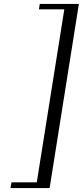

<svg xmlns="http://www.w3.org/2000/svg" viewBox="-20 -805 419 971"><path d="M33.2 146 38.1 117.2H166L305.2 -757.8H176.8L181.2 -785.2H378.9L231 146Z"/></svg>

Font: Dihjauti S
Style: Italic
Weight: 400
Italic angle: -9°
Designer: T. Christopher White
Version: Version 3.0.0